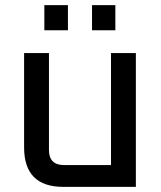

<svg xmlns="http://www.w3.org/2000/svg" viewBox="-20 -729 628 749"><path d="M74 -154V-522H171V-144Q171 -85 230 -85H413V-522H510V0H227Q74 0 74 -154ZM153 -611V-709H245V-611ZM339 -611V-709H430V-611Z"/></svg>

Font: Oxanium ExtraLight Medium
Style: Regular
Weight: 500
Version: Version 2.000